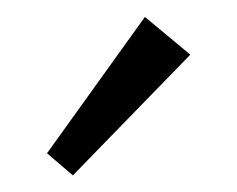

<svg xmlns="http://www.w3.org/2000/svg" viewBox="-20 -822 283 229"><path d="M36.1 -612.8ZM152.8 -801.8 207 -756.8 66.9 -612.8 36.1 -639.2Z"/></svg>

Font: Pfennig
Style: Medium
Weight: 500
Version: Version 20120410 ; ttfautohint (v0.8)